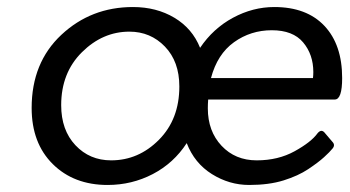

<svg xmlns="http://www.w3.org/2000/svg" viewBox="-20 -519 994 546"><path d="M511 -112Q474 -55 414.5 -24Q355 7 286 7Q190 7 130 -52.5Q70 -112 70 -212Q70 -341 154.5 -420Q239 -499 358 -499Q425 -499 476 -468.5Q527 -438 549 -383Q586 -438 642.5 -468.5Q699 -499 760 -499Q852 -499 902.5 -445.5Q953 -392 953 -297Q953 -236 932 -236H572Q571 -223 571 -211Q571 -146 610 -104.5Q649 -63 710 -63Q771 -63 818 -89Q865 -115 883 -140Q893 -152 902 -143L925 -116Q934 -107 926 -97Q918 -87 901.5 -72Q885 -57 856.5 -38Q828 -19 786.5 -6Q745 7 688.5 7Q632 7 582.5 -24Q533 -55 511 -112ZM296 -63Q374 -63 432 -121.5Q490 -180 490 -273Q490 -344 449 -386.5Q408 -429 348 -429Q272 -429 213 -370.5Q154 -312 154 -220Q154 -149 194.5 -106Q235 -63 296 -63ZM871 -314Q871 -364 842 -398.5Q813 -433 753 -433Q693 -433 645.5 -399Q598 -365 580 -297H870Q871 -306 871 -314Z"/></svg>

Font: Sanchez
Style: Italic
Weight: 400
Designer: Daniel Hernández
Foundry: LatinoType
Version: Version 1.001